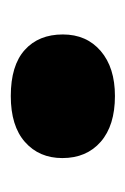

<svg xmlns="http://www.w3.org/2000/svg" viewBox="43 -614 238 365"><g transform="rotate(-90 162.5 -431.0)"><path d="M163 -332Q107 -332 76 -359Q45 -386 45 -432Q45 -476 75.5 -503Q106 -530 163 -530Q221 -530 250.5 -503.5Q280 -477 280 -431Q280 -386 248.5 -359Q217 -332 163 -332Z"/></g></svg>

Font: Literata Black
Style: Regular
Weight: 900
Designer: Latin by Veronika Burian and Jose Scaglione. Greek by Irene Vlachou. Cyrillic by Vera Evstafieva.
Foundry: TypeTogether
Version: Version 3.103;gftools[0.9.29]